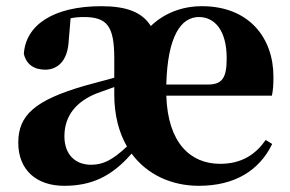

<svg xmlns="http://www.w3.org/2000/svg" viewBox="-20 -583 936 620"><path d="M622 17C738 17 817 -32 859 -118L838 -131C806 -85 761 -54 691 -54C595 -54 522 -121 517 -274H858C862 -293 863 -310 863 -335C863 -462 783 -563 632 -563C567 -563 510 -540 467 -499C439 -544 388 -563 307 -563C152 -563 63 -502 57 -409C65 -375 90 -358 126 -358C164 -358 199 -384 202 -453L208 -524C223 -527 236 -528 250 -528C326 -528 349 -499 349 -394V-332L253 -306C91 -259 39 -210 39 -122C39 -35 97 17 187 17C273 17 339 -11 405 -87C455 -19 534 17 622 17ZM517 -310C521 -467 565 -528 622 -528C674 -528 712 -484 712 -395C712 -333 699 -310 651 -310ZM390 -110C342 -65 312 -51 274 -51C224 -51 188 -83 188 -143C188 -210 227 -255 291 -281L349 -302V-278C349 -211 364 -155 390 -110Z"/></svg>

Font: GenKiMin2 TW H
Style: Regular
Weight: 900
Version: Version 2.100;PS 2.1;hotconv 16.6.51;makeotf.lib2.5.65220 DE